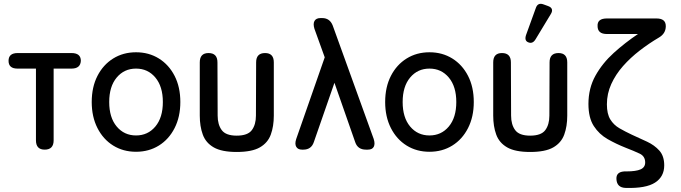

<svg xmlns="http://www.w3.org/2000/svg" viewBox="-20 -770 3505 988"><path d="M210 0Q165 0 165 -48V-417H70Q24 -417 24 -457Q24 -497 71 -497H348Q396 -497 396 -457Q394 -417 348 -417H256V-48Q256 0 210 0Z M680 11Q614 11 562.5 -21Q511 -53 481.5 -111Q452 -169 452 -245Q452 -322 481.5 -379.5Q511 -437 562.5 -469Q614 -501 680 -501Q746 -501 797.5 -469Q849 -437 878.5 -379.5Q908 -322 908 -245Q908 -169 878.5 -111Q849 -53 797.5 -21Q746 11 680 11ZM680 -73Q741 -73 779.5 -119Q818 -165 818 -245Q818 -325 779.5 -371Q741 -417 680 -417Q619 -417 580.5 -371Q542 -325 542 -245Q542 -165 580.5 -119Q619 -73 680 -73Z M1198 12Q1121 12 1080 -11.5Q1039 -35 1023.5 -77.5Q1008 -120 1008 -175V-449Q1008 -497 1053 -497Q1099 -497 1099 -449L1100 -175Q1100 -129 1121 -100.5Q1142 -72 1198 -72Q1255 -72 1276 -100.5Q1297 -129 1297 -175L1298 -449Q1298 -497 1344 -497Q1389 -497 1389 -449V-175Q1389 -120 1373.5 -77.5Q1358 -35 1317 -11.5Q1276 12 1198 12Z M1534 0Q1513 0 1504.5 -14.5Q1496 -29 1504 -54L1651 -475L1598 -622Q1590 -648 1598.5 -662.5Q1607 -677 1629 -677H1638Q1677 -677 1692 -639L1903 -55Q1911 -30 1903.5 -15Q1896 0 1873 0H1863Q1821 0 1808 -38L1701 -344L1595 -39Q1582 0 1541 0Z M2190 11Q2124 11 2072.5 -21Q2021 -53 1991.5 -111Q1962 -169 1962 -245Q1962 -322 1991.5 -379.5Q2021 -437 2072.5 -469Q2124 -501 2190 -501Q2256 -501 2307.5 -469Q2359 -437 2388.5 -379.5Q2418 -322 2418 -245Q2418 -169 2388.5 -111Q2359 -53 2307.5 -21Q2256 11 2190 11ZM2190 -73Q2251 -73 2289.5 -119Q2328 -165 2328 -245Q2328 -325 2289.5 -371Q2251 -417 2190 -417Q2129 -417 2090.5 -371Q2052 -325 2052 -245Q2052 -165 2090.5 -119Q2129 -73 2190 -73Z M2708 12Q2631 12 2590 -11.5Q2549 -35 2533.5 -77.5Q2518 -120 2518 -175V-449Q2518 -497 2563 -497Q2609 -497 2609 -449L2610 -175Q2610 -129 2631 -100.5Q2652 -72 2708 -72Q2765 -72 2786 -100.5Q2807 -129 2807 -175L2808 -449Q2808 -497 2854 -497Q2899 -497 2899 -449V-175Q2899 -120 2883.5 -77.5Q2868 -35 2827 -11.5Q2786 12 2708 12ZM2736 -568Q2721 -543 2699 -552Q2677 -560 2687 -590L2737 -728Q2747 -759 2778 -747L2800 -739Q2817 -733 2820 -722Q2823 -711 2814 -697Z M3200 197Q3154 196 3152 151Q3150 110 3204 112Q3253 112 3276.5 101.5Q3300 91 3300 66Q3300 34 3271.5 20.5Q3243 7 3199 -10Q3151 -29 3107 -54Q3063 -79 3035.5 -121.5Q3008 -164 3008 -235Q3008 -316 3044 -380.5Q3080 -445 3138 -497.5Q3196 -550 3263 -595H3103Q3055 -595 3055 -636Q3053 -675 3103 -675H3358Q3406 -675 3406 -636V-633Q3405 -597 3371 -577Q3320 -547 3272 -510Q3224 -473 3186 -430Q3148 -387 3125.5 -337.5Q3103 -288 3103 -233Q3103 -184 3120.5 -155.5Q3138 -127 3167.5 -110Q3197 -93 3231 -77Q3271 -59 3309.5 -41Q3348 -23 3373 5Q3398 33 3398 81Q3398 139 3351 169.5Q3304 200 3200 197Z"/></svg>

Font: Zen Maru Gothic Medium
Style: Regular
Weight: 500
Designer: Yoshimichi Ohira
Foundry: Positype
Version: Version 1.001